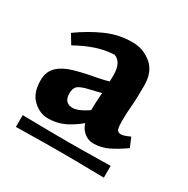

<svg xmlns="http://www.w3.org/2000/svg" viewBox="-104 -773 580 592"><g transform="rotate(30 186.0 -477.0)"><path d="M25 -316Q72 -315 127 -314.5Q182 -314 236.5 -314.5Q291 -315 338 -316V-274Q291 -275 236.5 -275.5Q182 -276 127 -275.5Q72 -275 25 -274ZM206 -680Q245 -680 274.5 -655.5Q304 -631 304 -582Q304 -533 301.5 -507Q299 -481 299 -454Q299 -433 302 -424.5Q305 -416 317 -416Q327 -416 348 -426L362 -393Q335 -374 310 -361.5Q285 -349 257 -349Q234 -349 217 -367.5Q200 -386 200 -426Q200 -462 203 -497.5Q206 -533 206 -562Q206 -609 177 -619Q142 -617 110.5 -606Q79 -595 47 -577L27 -610Q70 -641 114 -660.5Q158 -680 206 -680ZM259 -562 214 -500Q197 -496 184 -492.5Q171 -489 161 -487Q135 -481 125.5 -473Q116 -465 116 -446Q116 -412 147 -412Q164 -412 190.5 -428.5Q217 -445 236 -469L251 -439Q239 -424 216.5 -402Q194 -380 163.5 -363Q133 -346 96 -346Q68 -346 43.5 -368.5Q19 -391 19 -437Q19 -468 38 -486Q57 -504 90 -513.5Q123 -523 163 -530Q190 -535 213 -542Q236 -549 259 -562Z"/></g></svg>

Font: Ruwudu
Style: Bold
Weight: 700
Designer: Becca Hirsbrunner Spalinger
Foundry: SIL International
Version: Version 3.000